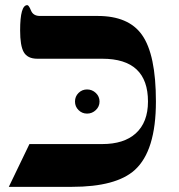

<svg xmlns="http://www.w3.org/2000/svg" viewBox="-20 -725 696 745"><path d="M585 -331.1Q585 -139.6 502.9 -65.4Q430.7 0 258.8 0H14.2L94.2 -166H377Q460.4 -166 506.3 -207Q554.2 -250 554.2 -331.1Q554.2 -497.1 377 -497.1H125Q86.4 -497.1 71.8 -523.4Q58.1 -547.9 58.1 -606.9Q58.1 -705.1 85.9 -705.1Q91.8 -705.1 100.3 -684.1Q108.9 -663.1 134.8 -663.1H358.9Q479 -663.1 530.8 -589.8Q585 -513.7 585 -331.1ZM366.2 -331.1Q366.2 -311.5 351.8 -297.9Q337.4 -284.2 317.9 -284.2Q298.3 -284.2 284.7 -297.9Q271 -311.5 271 -331.1Q271 -350.6 284.7 -364.3Q298.3 -377.9 317.9 -377.9Q337.4 -377.9 351.8 -364.3Q366.2 -350.6 366.2 -331.1Z"/></svg>

Font: Ezra SIL
Style: Regular
Weight: 400
Designer: Development by SIL's NRSI team. OpenType tables by Ralph Hancock ( hancock@dircon.co.uk )
Foundry: SIL International, Version 2.51: 2007
Version: Version 2.51, 2007